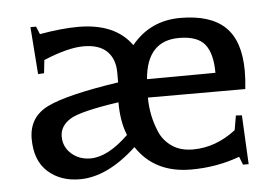

<svg xmlns="http://www.w3.org/2000/svg" viewBox="-40 -476 775 542"><g transform="rotate(-5 348.0 -205.0)"><path d="M80 -425 89 -403Q151 -414 198 -414Q303 -414 349 -349Q402 -414 487.5 -414Q573 -414 614.5 -374Q656 -334 656 -249Q656 -225 653 -198H377Q377 -147 397 -100Q408 -74 432 -57.5Q456 -41 491 -41Q556 -41 613 -85L620 -126L637 -125L644 14H628L619 -9Q554 15 481 15Q378 15 327 -62Q244 15 166 15Q111 15 75.5 -17Q40 -49 40 -110.5Q40 -172 95 -199Q150 -226 297 -248V-276Q297 -314 275 -336Q253 -358 208.5 -358Q164 -358 95 -329L91 -292L74 -291L64 -425ZM293 -192Q183 -176 154 -157.5Q125 -139 125 -109.5Q125 -80 147 -60.5Q169 -41 201 -41Q250 -41 309 -98Q293 -137 293 -192ZM379 -250 573 -251Q573 -306 552 -332Q531 -358 479 -358Q388 -358 379 -250Z"/></g></svg>

Font: Balthazar
Style: Regular
Weight: 400
Designer: Dario Manuel Muhafara
Foundry: Dario Manuel Muhafara
Version: Version 1.000